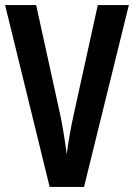

<svg xmlns="http://www.w3.org/2000/svg" viewBox="-20 -734 526 754"><path d="M486 -714 310 0H175L0 -714H122L217 -281Q224 -248 231 -204Q238 -160 242 -128Q246 -160 253.5 -203.5Q261 -247 269 -282L364 -714Z"/></svg>

Font: Noto Sans ExtraCondensed SemiBold
Style: Regular
Weight: 600
Width: 2
Designer: Monotype Design Team
Foundry: Monotype Imaging Inc.
Version: Version 2.013; ttfautohint (v1.8.4.7-5d5b)